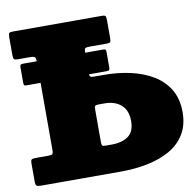

<svg xmlns="http://www.w3.org/2000/svg" viewBox="-82 -835 937 919"><g transform="rotate(-10 386.0 -375.0)"><path d="M99.5 -135Q117 -135 122.2 -138.2Q127.5 -141.5 127.5 -159V-485H61.5Q50.5 -485 48 -487.8Q45.5 -490.5 45.5 -500V-576Q45.5 -584.5 49.2 -587.2Q53 -590 62.5 -590H127.5Q127 -605.5 122.2 -610.2Q117.5 -615 98.5 -615H40.5Q25 -615 21.2 -619.5Q17.5 -624 17.5 -640V-727Q17.5 -743 22 -746.5Q26.5 -750 41.5 -750H469.5Q487 -750 489.8 -744.8Q492.5 -739.5 492.5 -722V-640Q492.5 -624.5 489.5 -619.8Q486.5 -615 470.5 -615H388.5Q371.5 -615 367 -611.2Q362.5 -607.5 362.5 -591V-590H448.5Q459 -590 461.5 -587.5Q464 -585 464 -576V-501.5Q464 -492.5 461.5 -488.8Q459 -485 447 -485H362.5Q363.5 -476 367.5 -473Q371.5 -470 384.5 -470H432.5Q500.5 -470 561.8 -456.2Q623 -442.5 670.5 -413.8Q718 -385 745.2 -339.5Q772.5 -294 772.5 -230Q772.5 -166.5 745.2 -122.2Q718 -78 670.5 -51.2Q623 -24.5 561.8 -12.2Q500.5 0 432.5 0H45.5Q28.5 0 23 -4Q17.5 -8 17.5 -26V-111Q17.5 -128.5 22.5 -131.8Q27.5 -135 44.5 -135ZM383.5 -335Q369.5 -335 366 -331.2Q362.5 -327.5 362.5 -313V-157Q362.5 -144 365 -139.5Q367.5 -135 380.5 -135H412.5Q462 -135 492.2 -156.8Q522.5 -178.5 522.5 -230Q522.5 -282 492.2 -308.5Q462 -335 412.5 -335Z"/></g></svg>

Font: Besley* Fatface
Style: Regular
Weight: 900
Designer: Owen Earl
Foundry: indestructible type*
Version: Version 3.000; ttfautohint (v1.8.3)